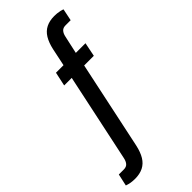

<svg xmlns="http://www.w3.org/2000/svg" viewBox="-297 -785 1026 1026"><g transform="rotate(-45 216.0 -271.5)"><path d="M51 189Q43 189 31.5 188Q20 187 9.5 184.5Q-1 182 -9 179L6 111H44Q63 111 73 99.5Q83 88 87 68L193 -432H136L153 -511H210L231 -611Q240 -652 256.5 -679Q273 -706 299 -719Q325 -732 361 -732Q370 -732 381 -731Q392 -730 403 -727.5Q414 -725 421 -722L407 -654H368Q349 -654 339 -642.5Q329 -631 325 -611L303 -511H376L360 -432H287L181 68Q172 109 155.5 136Q139 163 113 176Q87 189 51 189Z"/></g></svg>

Font: Archivo Condensed Medium
Style: Regular
Weight: 500
Width: 3
Designer: Hector Gatti
Foundry: Omnibus-Type
Version: Version 2.001